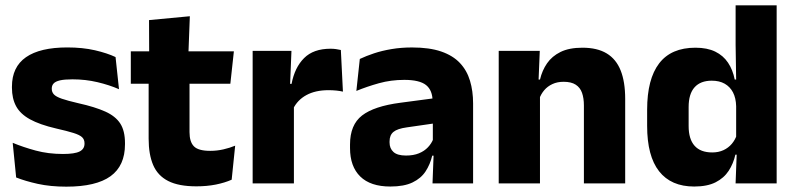

<svg xmlns="http://www.w3.org/2000/svg" viewBox="-20 -680 2951 712"><path d="M225.9 12.2Q167.3 12.2 120.3 1.9Q73.4 -8.5 39.9 -21.9L27.1 -150.4Q65.5 -134.4 112.2 -121.7Q159 -109 213.5 -109Q257.2 -109 275.3 -118.3Q293.4 -127.6 293.4 -147.1V-149Q293.4 -162.7 284.3 -171.3Q275.2 -179.8 252.2 -187Q229.3 -194.2 188.3 -203.5Q126.8 -217.8 91 -237.7Q55.1 -257.6 39.7 -286.2Q24.3 -314.8 24.3 -354.5V-358.6Q24.3 -431.6 76.4 -467.9Q128.5 -504.1 229.5 -504.1Q286.5 -504.1 332.1 -493.6Q377.7 -483 408.5 -468.4L421.3 -349.2Q385.7 -364.8 341.4 -375.3Q297.1 -385.8 248.6 -385.8Q219 -385.8 202.2 -381.9Q185.4 -377.9 178.7 -370.3Q172 -362.8 172 -352.1V-350.3Q172 -338.4 179.9 -329.9Q187.8 -321.4 209.2 -313.9Q230.6 -306.5 270.7 -297.2Q332.3 -283.5 370.4 -266.3Q408.4 -249.2 426 -221.9Q443.5 -194.7 443.5 -149.3V-144.9Q443.5 -65.4 390 -26.6Q336.5 12.2 225.9 12.2Z M708 11Q642.5 11 603.7 -8.8Q564.9 -28.6 548 -68Q531.2 -107.4 531.2 -165.5V-440.1H682.8V-189.9Q682.8 -153.9 699.2 -137.3Q715.5 -120.6 759.8 -120.6Q784.6 -120.6 808.5 -126.1Q832.4 -131.6 852.1 -139.8L839.1 -13.6Q813.7 -2.3 780.4 4.4Q747.2 11 708 11ZM465.1 -369.5V-489.6H847.3L834.2 -369.5ZM533.2 -478.7 532.7 -605.5 684 -619.8 678.6 -478.7Z M1066.9 -276 1025 -368.9H1061.2Q1072.9 -430 1107.7 -464.6Q1142.4 -499.3 1205.8 -499.3Q1216.9 -499.3 1226.2 -497.9Q1235.6 -496.5 1244 -494.6L1251.7 -340.2Q1241.1 -342.8 1227 -344.2Q1212.9 -345.6 1198.5 -345.6Q1149.5 -345.6 1116.1 -327.3Q1082.7 -309 1066.9 -276ZM916.9 0V-491.4H1060.8L1054.5 -334.7L1069.9 -332.5V0Z M1583.9 0 1588.6 -123 1585.1 -130.7V-284L1584.2 -303.9Q1584.2 -345.1 1560 -364.5Q1535.8 -383.8 1479.3 -383.8Q1429.8 -383.8 1385.3 -371.4Q1340.8 -359 1301.5 -342.8L1314.3 -461.4Q1337.8 -472.5 1367.2 -482.3Q1396.7 -492.1 1432.1 -498Q1467.4 -504 1507.9 -504Q1572.5 -504 1616.1 -489Q1659.6 -474 1685.5 -446.4Q1711.5 -418.8 1722.9 -380.6Q1734.4 -342.5 1734.4 -296.4V0ZM1427.5 11.7Q1353.9 11.7 1316 -25.4Q1278 -62.6 1278 -131V-144.3Q1278 -217.1 1322.6 -251.7Q1367.3 -286.3 1464.8 -299L1596.8 -316.5L1605.8 -224.6L1488.8 -207.7Q1453.3 -202.8 1439 -190.8Q1424.6 -178.8 1424.6 -155.4V-151.8Q1424.6 -129.5 1439.1 -116.4Q1453.6 -103.2 1485.6 -103.2Q1513.5 -103.2 1533.6 -111.5Q1553.8 -119.8 1566.9 -133.8Q1580.1 -147.7 1586.6 -164.4L1608.1 -102.7H1582.8Q1575.1 -70.3 1558.2 -44.5Q1541.3 -18.6 1509.9 -3.5Q1478.6 11.7 1427.5 11.7Z M2145.3 0V-288.8Q2145.3 -315.9 2138.4 -335.6Q2131.4 -355.4 2114.9 -366Q2098.4 -376.7 2070 -376.7Q2046.4 -376.7 2028.4 -368.2Q2010.4 -359.8 1998.3 -345.6Q1986.2 -331.4 1979.9 -313.5L1956.3 -385H1982.5Q1990.3 -418.5 2008.6 -445.1Q2026.9 -471.7 2058.8 -487.4Q2090.8 -503.1 2139.9 -503.1Q2194.9 -503.1 2229.9 -481.9Q2264.9 -460.7 2281.6 -418.7Q2298.4 -376.6 2298.4 -313.3V0ZM1829.4 0V-491.4H1981.7L1976.6 -368.6L1982.4 -354.2V0Z M2554.3 11.7Q2468.5 11.7 2424.1 -44.9Q2379.8 -101.4 2379.8 -213.2V-273.3Q2379.8 -386.8 2424.3 -444.9Q2468.8 -503.1 2559 -503.1Q2602.8 -503.1 2632.5 -488.5Q2662.2 -473.9 2679.8 -447.5Q2697.5 -421.1 2704.6 -385H2746.2L2709.9 -286.2Q2709.1 -316.4 2698.2 -337.4Q2687.2 -358.4 2667.4 -369.6Q2647.6 -380.8 2619.5 -380.8Q2577.7 -380.8 2555.7 -356.3Q2533.7 -331.8 2533.7 -283.1V-212.6Q2533.7 -164.1 2555.8 -139.4Q2577.8 -114.7 2621.3 -114.7Q2644.6 -114.7 2662.9 -123.2Q2681.1 -131.7 2693.7 -146.5Q2706.3 -161.4 2712.5 -180.3L2749.8 -106.4H2707Q2699.7 -73.5 2682.2 -46.6Q2664.6 -19.7 2633.7 -4Q2602.7 11.7 2554.3 11.7ZM2707.8 0 2712.5 -124.3 2709.9 -150.7V-349.5L2710.1 -371L2707.9 -513.7V-660.3H2860.1V0Z"/></svg>

Font: Anek Tamil Medium
Style: Regular
Weight: 500
Designer: Aadarsh Rajan (Tamil), Yesha Goshar (Latin)
Foundry: Ek Type
Version: Version 1.003